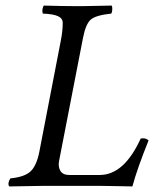

<svg xmlns="http://www.w3.org/2000/svg" viewBox="-20 -667 559 689"><path d="M250 -645H277.8Q302.7 -645 380.9 -647Q383.8 -640.1 382.8 -630.6Q381.8 -621.1 378.9 -618.2Q323.7 -612.3 305.7 -596.7Q287.6 -581.1 277.8 -530.8L191.9 -88.9Q188 -67.9 197 -53.5Q206.1 -39.1 228 -39.1H337.9Q425.3 -39.1 484.9 -169.9Q502.9 -173.3 513.2 -163.1Q472.7 -63 455.1 2Q452.6 2 404.3 1Q356 0 340.8 0H134.8Q103 0 13.2 2Q5.9 -8.3 17.1 -26.9Q67.9 -31.7 89.6 -52Q111.3 -72.3 121.1 -122.1L198.2 -521Q205.1 -555.7 205.1 -585Q205.1 -601.1 188.2 -608.9Q171.4 -616.7 133.8 -618.2Q130.9 -626.5 132.8 -635.5Q134.8 -644.5 137.2 -647Q203.6 -645 250 -645Z"/></svg>

Font: Common Serif
Style: Italic
Weight: 400
Italic angle: -12°
Designer: Philipp H. Poll, Khaled Hosny
Foundry: Stefan Peev, Context Ltd.
Version: Version 1.026